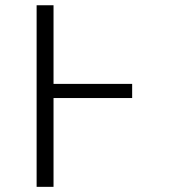

<svg xmlns="http://www.w3.org/2000/svg" viewBox="-20 -725 655 745"><path d="M492.8 -344.6H187.7V0H122.1V-704.6H187.7V-399.5H492.8Z"/></svg>

Font: Fira Code Light
Style: Regular
Weight: 300
Monospace: yes
Designer: Carrois Corporate, Edenspiekermann AG, Nikita Prokopov
Foundry: Carrois Corporate, Edenspiekermann AG, Nikita Prokopov
Version: Version 6.000; ttfautohint (v1.8.2) -l 8 -r 50 -G 200 -x 14 